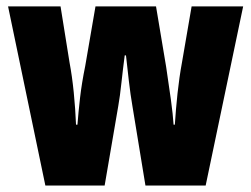

<svg xmlns="http://www.w3.org/2000/svg" viewBox="-20 -573 776 593"><path d="M429.2 0 389.2 -244.1Q382.8 -280.8 377.9 -323.7Q373 -366.7 369.1 -401.9H365.2Q359.9 -361.8 355.2 -318.6Q350.6 -275.4 345.2 -245.1L303.2 0H120.1L4.9 -553.2H167L194.8 -379.9Q202.6 -338.9 207.8 -287.4Q212.9 -235.8 214.8 -188H219.2Q222.2 -227.1 227.3 -271.5Q232.4 -315.9 243.2 -369.1L274.9 -553.2H461.9L493.2 -366.2Q501.5 -312 507.8 -265.4Q514.2 -218.8 516.1 -188H520Q522.9 -234.4 528.3 -284.7Q533.7 -335 542 -379.9L571.8 -553.2H731L615.2 0Z"/></svg>

Font: Open Sans Condensed ExtraBold
Style: Regular
Weight: 800
Width: 3
Designer: Monotype Design Team
Foundry: Monotype Imaging Inc.
Version: Version 3.000; ttfautohint (v1.8.4)